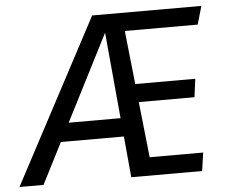

<svg xmlns="http://www.w3.org/2000/svg" viewBox="-99 -747 958 804"><g transform="rotate(-5 380.0 -344.5)"><path d="M316.7 -689.1H775.8L753.6 -612.4H447.2L504.8 -76.7H729.8L718.7 0H420.8L364.3 -612.4L52 0H-49.1ZM159 -250.3H410L415.9 -172.6H120.8ZM456 -387.3H723.8L713.7 -310.7H466Z"/></g></svg>

Font: Fira Sans Variable
Style: Italic
Weight: 397
Italic angle: -8°
Designer: Carrois Corporate & Edenspiekermann AG
Foundry: Carrois Corporate GbR & Edenspiekermann AG
Version: Version 4.202